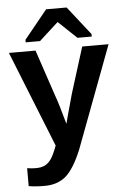

<svg xmlns="http://www.w3.org/2000/svg" viewBox="-62 -791 680 1042"><g transform="rotate(-5 278.0 -270.0)"><path d="M138.2 207.5Q88.9 207.5 51.8 201.2V103.5Q77.6 107.4 99.1 107.4Q128.4 107.4 147.7 98.1Q167 88.9 182.4 67.4Q197.8 45.9 216.8 -5.4L7.8 -528.3H152.8L235.8 -280.8Q255.4 -227.5 285.2 -117.7L297.4 -164.1L329.1 -278.8L407.2 -528.3H550.8L341.8 27.8Q299.8 129.4 254.6 168.5Q209.5 207.5 138.2 207.5ZM463.4 -591.3V-577.6H385.7L286.6 -671.4H284.7L181.6 -577.6H103.5V-591.3L229.5 -746.6H341.3Z"/></g></svg>

Font: Arial
Style: Bold
Weight: 700
Designer: Steve Matteson
Foundry: Ascender Corporation
Version: Version 2.00.3